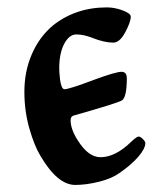

<svg xmlns="http://www.w3.org/2000/svg" viewBox="-20 -492 439 527"><path d="M46.9 -240.2Q46.9 -295.9 67.4 -343.3Q87.9 -390.6 125 -421.9Q187.5 -471.7 273.4 -471.7Q294.9 -471.7 316.9 -463.4Q338.9 -455.1 338.9 -446.3Q338.9 -431.6 323.7 -403.3Q308.6 -375 291 -375Q266.6 -375 234.4 -387.7Q210 -397.5 189.5 -397.5Q169.9 -397.5 156.2 -371.6Q142.6 -345.7 142.6 -304.7Q142.6 -298.8 143.1 -291Q143.6 -283.2 145 -272.5Q146.5 -261.7 149.4 -254.4Q152.3 -247.1 157.2 -247.1Q169.9 -247.1 239.3 -273.4Q297.9 -294.9 313.5 -294.9Q328.1 -294.9 328.1 -277.3Q328.1 -226.6 315.4 -216.8Q302.7 -209 185.5 -175.8Q173.8 -173.8 173.8 -162.1Q173.8 -136.7 194.3 -105.5Q222.7 -60.5 255.9 -60.5Q296.9 -60.5 340.8 -103.5Q355.5 -117.2 360.4 -117.2Q365.2 -117.2 372.1 -110.4Q378.9 -103.5 378.9 -99.6Q378.9 -84 359.4 -61.5Q339.8 -39.1 308.6 -17.6Q287.1 -2 252 6.8Q216.8 15.6 186.5 15.6Q137.7 15.6 90.8 -64.5Q74.2 -91.8 60.5 -139.6Q46.9 -187.5 46.9 -240.2Z"/></svg>

Font: Monomakh Unicode TT
Style: Medium
Weight: 500
Designer: Alexey Kryukov, Aleksandr Andreev
Version: Version 1.1